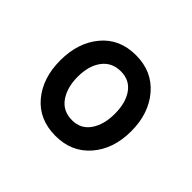

<svg xmlns="http://www.w3.org/2000/svg" viewBox="-88 -840 530 530"><g transform="rotate(45 177.0 -575.5)"><path d="M176 -418Q112 -418 75 -462Q38 -506 38 -575Q38 -644 75 -688.5Q112 -733 176 -733Q239 -733 277 -688.5Q315 -644 315 -575Q315 -506 277 -462Q239 -418 176 -418ZM178 -481Q212 -481 230.5 -508Q249 -535 249 -577Q249 -620 230.5 -646Q212 -672 178 -672Q143 -672 123.5 -646Q104 -620 104 -577Q104 -535 123 -508Q142 -481 178 -481Z"/></g></svg>

Font: Noto Serif Tamil Condensed Black
Style: Italic
Weight: 900
Width: 3
Italic angle: -12°
Designer: Indian Type Foundry, Tom Grace, and the Monotype Design Team
Foundry: Monotype Imaging Inc.
Version: Version 2.003; ttfautohint (v1.8.4.7-5d5b)